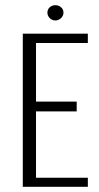

<svg xmlns="http://www.w3.org/2000/svg" viewBox="-20 -721 384 741"><path d="M68 0V-591H319V-555H119V-329H276V-291H119V-35H319V0ZM194 -642Q181 -642 172 -651Q163 -660 163 -672Q163 -685 172 -693Q181 -701 194 -701Q206 -701 215.5 -693Q225 -685 225 -672Q225 -660 215.5 -651Q206 -642 194 -642Z"/></svg>

Font: Alumni Sans Thin Light
Style: Regular
Weight: 300
Version: Version 1.018